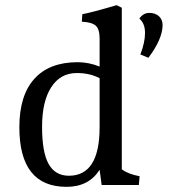

<svg xmlns="http://www.w3.org/2000/svg" viewBox="-20 -717 718 744"><path d="M238 7Q55 7 55 -224Q55 -347 113 -411.5Q171 -476 281 -476Q324 -476 366 -459V-567Q366 -604 351 -617.5Q336 -631 297 -633L299 -662Q333 -668 432 -697L452 -687V-61Q475 -43 521 -34L518 0H374L366 -59Q324 7 238 7ZM247 -36Q366 -36 366 -224V-414Q328 -434 278 -434Q214 -434 178.5 -379Q143 -324 143 -225.5Q143 -127 168.5 -81.5Q194 -36 247 -36ZM524 -506Q542 -553 542 -589.5Q542 -626 520 -645Q535 -667 558.5 -667Q582 -667 596 -654Q610 -641 610 -620Q610 -566 555 -493Z"/></svg>

Font: Caladea
Style: Regular
Weight: 400
Designer: Carolina Giovagnoli and Andres Torresi
Foundry: Carolina Giovagnoli and Andres Torresi
Version: Version 1.002